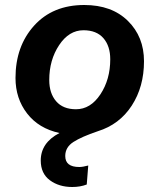

<svg xmlns="http://www.w3.org/2000/svg" viewBox="-20 -529 638 768"><path d="M556 -284Q556 -182 507 -106.5Q458 -31 371 -4Q306 18 273.5 39Q241 60 241 95Q241 139 297 139Q311 139 333 133L327 209Q301 219 269 219Q216 219 179.5 192Q143 165 143 113Q143 42 218 3Q135 -15 88.5 -75Q42 -135 42 -217Q42 -344 116.5 -426.5Q191 -509 317 -509Q427 -509 491.5 -445.5Q556 -382 556 -284ZM284 -92Q342 -92 381.5 -151.5Q421 -211 421 -292Q421 -345 393.5 -376.5Q366 -408 314 -408Q256 -408 216.5 -348.5Q177 -289 177 -209Q177 -156 204.5 -124Q232 -92 284 -92Z"/></svg>

Font: Elaine Sans SemiBold
Style: Italic
Weight: 600
Italic angle: -13°
Designer: Wei Huang
Foundry: Wei Huang
Version: Version 2.001;December 24, 2019;FontCreator 12.0.0.2547 64-b